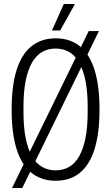

<svg xmlns="http://www.w3.org/2000/svg" viewBox="-20 -889 554 957"><path d="M257 12Q187 12 137.5 -27Q88 -66 63 -145Q38 -224 38 -343Q38 -462 63 -541Q88 -620 137.5 -659Q187 -698 257 -698Q329 -698 377.5 -659Q426 -620 451 -541Q476 -462 476 -343Q476 -224 451 -145Q426 -66 377.5 -27Q329 12 257 12ZM257 -40Q295 -40 324.5 -57Q354 -74 374.5 -110Q395 -146 406 -200.5Q417 -255 417 -331V-356Q417 -432 406 -486.5Q395 -541 374.5 -577Q354 -613 324.5 -630Q295 -647 257 -647Q220 -647 190 -630Q160 -613 139.5 -577Q119 -541 108 -486.5Q97 -432 97 -356V-331Q97 -255 108 -200.5Q119 -146 139.5 -110Q160 -74 190 -57Q220 -40 257 -40ZM40 48 422 -734H473L91 48ZM239 -737 298 -869H351L352 -866L280 -737Z"/></svg>

Font: Archivo ExtraCondensed ExtraLight
Style: Regular
Weight: 250
Width: 2
Designer: Hector Gatti
Foundry: Omnibus-Type
Version: Version 2.001